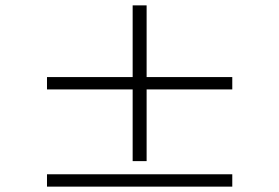

<svg xmlns="http://www.w3.org/2000/svg" viewBox="-20 -733 1040 715"><path d="M474 -133V-400H155V-446H474V-713H526V-446H845V-400H526V-133ZM155 -38V-84H845V-38Z"/></svg>

Font: TsukuhouMincho
Style: Regular
Weight: 400
Designer: Iose
Foundry: Typographish
Version: Version 1.001; ttfautohint (v1.8.3)